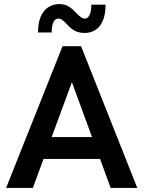

<svg xmlns="http://www.w3.org/2000/svg" viewBox="-20 -924 706 944"><path d="M655 0H524L472 -142.5H194L141.5 0H10L287.5 -697H378.5ZM432.5 -250 333.5 -520 234 -250ZM396.5 -762Q366.5 -762 346.2 -773.5Q326 -785 307.5 -806.5Q295 -819.5 286 -826Q277 -832.5 267 -832.5Q235 -832.5 234 -764.5H167Q167 -812 180.5 -842.8Q194 -873.5 217.8 -888.8Q241.5 -904 272 -904Q296.5 -904 315.5 -893.2Q334.5 -882.5 355 -860Q368.5 -846 378.2 -839.2Q388 -832.5 398 -832.5Q410.5 -832.5 419.8 -849.5Q429 -866.5 429 -901H499Q499 -852.5 485.5 -821.8Q472 -791 448.8 -776.5Q425.5 -762 396.5 -762Z"/></svg>

Font: Acari Sans Neue
Style: Bold
Weight: 700
Designer: Alfredo Marco Pradil (font), Cristiano Sobral (main changes)
Foundry: Hanken Design Co. (font), Cristiano Sobral (main changes)
Version: Version 2.459;March 19, 2022;FontCreator 14.0.0.2808 64-bit;